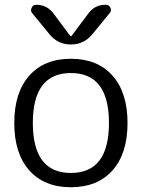

<svg xmlns="http://www.w3.org/2000/svg" viewBox="-20 -777 596 807"><path d="M438 -260Q438 -470 278 -470Q118 -470 118 -260Q118 -50 278 -50Q438 -50 438 -260ZM453 -61Q390 10 278 10Q166 10 103 -61Q40 -132 40 -260Q40 -388 103 -459Q166 -530 278 -530Q390 -530 453 -459Q516 -388 516 -260Q516 -132 453 -61ZM424 -757Q438 -757 444 -744.5Q450 -732 441 -722L368 -633Q333 -590 278 -590Q223 -590 188 -633L115 -722Q107 -732 113 -744.5Q119 -757 132 -757Q178 -757 205 -720L276 -625H278H280L351 -720Q378 -757 424 -757Z"/></svg>

Font: Rounded Mplus 1c
Style: Regular
Weight: 400
Version: Version 1.059.20150529